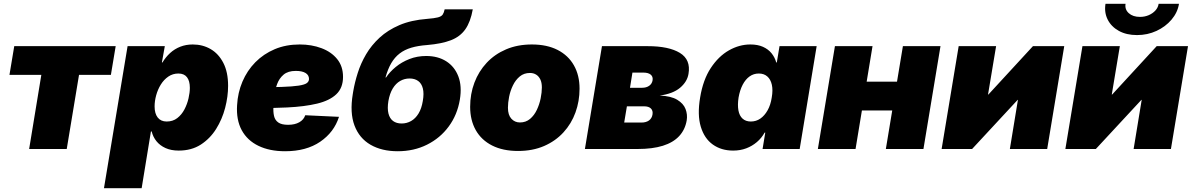

<svg xmlns="http://www.w3.org/2000/svg" viewBox="-20 -776 6210 1000"><path d="M131.8 0 195.3 -386.2H29.3L54.2 -535.6H582.5L557.6 -386.2H391.6L327.6 0Z M521.5 204.1 644.5 -535.6H838.4L823.2 -450.7H826.2Q842.8 -478.5 866 -499.8Q889.2 -521 918.9 -532.7Q948.7 -544.4 983.9 -544.4Q1035.6 -544.4 1077.1 -520.3Q1118.7 -496.1 1143.3 -448.2Q1168 -400.4 1168 -329.1Q1168 -273.4 1152.6 -214.1Q1137.2 -154.8 1105.7 -104.5Q1074.2 -54.2 1025.9 -22.9Q977.5 8.3 910.6 8.3Q871.1 8.3 842 -4.9Q813 -18.1 794.9 -40.5Q776.9 -63 770 -91.3H766.1L717.8 204.1ZM848.1 -143.1Q880.4 -143.1 903.3 -160.9Q926.3 -178.7 940.7 -206.3Q955.1 -233.9 961.9 -263.9Q968.8 -293.9 968.8 -318.4Q968.8 -354.5 953.9 -373.8Q939 -393.1 909.2 -393.1Q879.9 -393.1 856.7 -377.2Q833.5 -361.3 817.6 -335.7Q801.8 -310.1 793.5 -280Q785.2 -250 785.2 -221.7Q785.2 -184.6 801.5 -163.8Q817.9 -143.1 848.1 -143.1Z M1464.8 11.7Q1384.3 11.7 1326.2 -16.4Q1268.1 -44.4 1239 -97.9Q1210 -151.4 1214.8 -228Q1218.3 -293.5 1242.7 -350.8Q1267.1 -408.2 1309.8 -451.7Q1352.5 -495.1 1410.9 -519.8Q1469.2 -544.4 1541 -544.4Q1603 -544.4 1654.3 -525.1Q1705.6 -505.9 1736.1 -468.3Q1766.6 -430.7 1766.6 -375.5Q1766.6 -318.4 1731.7 -285.2Q1696.8 -252 1631.6 -236.3Q1566.4 -220.7 1475.3 -216.3Q1384.3 -211.9 1271.5 -211.9L1289.6 -321.3Q1386.2 -321.3 1445.6 -323.2Q1504.9 -325.2 1536.1 -330.1Q1567.4 -335 1578.4 -343.5Q1589.4 -352.1 1589.4 -364.7Q1589.4 -384.8 1571.5 -395.8Q1553.7 -406.7 1520.5 -406.7Q1480 -406.7 1457 -387.2Q1434.1 -367.7 1423.3 -338.1Q1412.6 -308.6 1409.2 -277.3Q1405.8 -246.1 1404.3 -222.7Q1402.3 -193.8 1407.2 -172.1Q1412.1 -150.4 1429.2 -138.2Q1446.3 -126 1480.5 -126Q1515.6 -126 1538.8 -139.2Q1562 -152.3 1569.8 -175.8L1745.6 -167.5Q1720.2 -87.4 1647.7 -37.8Q1575.2 11.7 1464.8 11.7Z M2051.3 11.7Q1968.3 11.7 1909.7 -22.2Q1851.1 -56.2 1826.2 -122.6Q1801.3 -189 1817.4 -286.1L1819.8 -300.8Q1827.6 -346.7 1843.3 -396.2Q1858.9 -445.8 1886.5 -492.9Q1914.1 -540 1956.8 -579.6Q1999.5 -619.1 2060.5 -645.3Q2121.6 -671.4 2204.6 -677.7Q2242.7 -680.7 2261 -685.5Q2279.3 -690.4 2285.9 -700.4Q2292.5 -710.4 2295.9 -727.5H2442.4Q2430.7 -662.1 2403.6 -623.5Q2376.5 -585 2328.4 -566.4Q2280.3 -547.9 2205.1 -541.5Q2157.7 -538.1 2122.3 -527.6Q2086.9 -517.1 2061.3 -497.3Q2035.6 -477.5 2017.8 -447Q2000 -416.5 1987.8 -372.6H1990.7Q2009.8 -401.4 2040.8 -427Q2071.8 -452.6 2112.3 -468.5Q2152.8 -484.4 2199.7 -484.4Q2260.7 -484.4 2304.2 -456.8Q2347.7 -429.2 2367.2 -378.2Q2386.7 -327.1 2375 -256.8Q2361.8 -177.7 2317.1 -117.2Q2272.5 -56.6 2204.1 -22.5Q2135.7 11.7 2051.3 11.7ZM2071.8 -132.8Q2098.6 -132.8 2121.3 -145.8Q2144 -158.7 2159.9 -184.8Q2175.8 -210.9 2182.1 -250Q2189 -289.1 2182.4 -315.2Q2175.8 -341.3 2158 -354.2Q2140.1 -367.2 2113.3 -367.2Q2086.4 -367.2 2064 -354.2Q2041.5 -341.3 2025.6 -315.2Q2009.8 -289.1 2002.9 -250Q1996.6 -210.9 2003.2 -184.8Q2009.8 -158.7 2027.3 -145.8Q2044.9 -132.8 2071.8 -132.8Z M2678.2 10.3Q2599.1 10.3 2543.2 -18.1Q2487.3 -46.4 2458 -98.1Q2428.7 -149.9 2428.7 -219.7Q2428.7 -286.6 2450.9 -345.5Q2473.1 -404.3 2514.9 -449Q2556.6 -493.7 2616 -519Q2675.3 -544.4 2750 -544.4Q2828.6 -544.4 2884.3 -515.9Q2939.9 -487.3 2969.2 -435.5Q2998.5 -383.8 2998.5 -314Q2998.5 -249 2977.3 -190.4Q2956.1 -131.8 2914.8 -86.7Q2873.5 -41.5 2814 -15.6Q2754.4 10.3 2678.2 10.3ZM2688 -138.2Q2718.8 -138.2 2740.7 -156.7Q2762.7 -175.3 2776.1 -203.9Q2789.6 -232.4 2795.9 -263.7Q2802.2 -294.9 2802.2 -320.8Q2802.2 -345.7 2794.2 -362.3Q2786.1 -378.9 2772.2 -387.5Q2758.3 -396 2740.2 -396Q2709 -396 2687 -377.7Q2665 -359.4 2651.4 -331.1Q2637.7 -302.7 2631.6 -271.7Q2625.5 -240.7 2625.5 -214.8Q2625.5 -177.2 2643.3 -157.7Q2661.1 -138.2 2688 -138.2Z M3026.4 0 3115.2 -535.6H3353.5Q3463.4 -535.6 3521 -500.5Q3578.6 -465.3 3565.9 -391.1Q3559.1 -350.1 3522 -318.8Q3484.9 -287.6 3416 -278.3Q3475.1 -275.9 3507.3 -256.3Q3539.6 -236.8 3550.5 -208.3Q3561.5 -179.7 3556.6 -148.9Q3548.3 -100.6 3517.3 -67.1Q3486.3 -33.7 3432.4 -16.8Q3378.4 0 3301.8 0ZM3231 -137.7H3320.8Q3344.7 -137.7 3359.9 -148.4Q3375 -159.2 3378.4 -179.2Q3381.8 -199.2 3370.4 -210.7Q3358.9 -222.2 3335 -222.2H3245.1ZM3261.2 -318.8H3323.7Q3346.7 -318.8 3361.3 -329.3Q3376 -339.8 3378.9 -357.9Q3381.8 -377 3368.9 -387.5Q3356 -397.9 3330.6 -397.9H3273.9Z M3798.3 8.3Q3736.8 8.3 3692.6 -23.2Q3648.4 -54.7 3629.9 -116.2Q3611.3 -177.7 3626.5 -268.1Q3641.6 -360.4 3681.9 -421.6Q3722.2 -482.9 3776.4 -513.7Q3830.6 -544.4 3888.2 -544.4Q3926.3 -544.4 3953.6 -532.2Q3981 -520 3998.3 -498.8Q4015.6 -477.5 4022.9 -450.7H4025.9L4040 -535.6H4233.4L4145 0H3951.7L3965.8 -85.4H3962.4Q3946.8 -57.1 3922.1 -36.1Q3897.5 -15.1 3866.5 -3.4Q3835.4 8.3 3798.3 8.3ZM3890.6 -143.1Q3918 -143.1 3940.2 -158.4Q3962.4 -173.8 3978 -201.7Q3993.7 -229.5 3999.5 -268.1Q4006.3 -306.6 4000 -334.7Q3993.7 -362.8 3976.3 -377.9Q3959 -393.1 3932.1 -393.1Q3905.3 -393.1 3884 -377.9Q3862.8 -362.8 3848.1 -334.7Q3833.5 -306.6 3826.7 -268.1Q3820.8 -229.5 3825.9 -201.2Q3831.1 -172.9 3847.7 -158Q3864.3 -143.1 3890.6 -143.1Z M4709.5 -350.6 4685.1 -200.7H4411.6L4436 -350.6ZM4524.4 -535.6 4436 0H4239.7L4328.6 -535.6ZM4878.4 -535.6 4789.6 0H4593.8L4682.6 -535.6Z M5434.1 0H5239.7L5281.7 -255.9H5280.3L5043 0H4884.3L4973.1 -535.6H5168L5126 -283.7H5127.9L5359.9 -535.6H5522.9Z M6078.6 0H5884.3L5926.3 -255.9H5924.8L5687.5 0H5528.8L5617.7 -535.6H5812.5L5770.5 -283.7H5772.5L6004.4 -535.6H6167.5ZM5901.9 -593.3Q5847.2 -593.3 5807.6 -615Q5768.1 -636.7 5749.3 -673.8Q5730.5 -710.9 5737.8 -756.3H5842.3Q5837.4 -727.1 5858.9 -707.5Q5880.4 -688 5917.5 -688Q5941.9 -688 5962.9 -697Q5983.9 -706.1 5997.8 -721.4Q6011.7 -736.8 6014.6 -756.3H6120.6Q6113.3 -710.9 6081.8 -673.8Q6050.3 -636.7 6003.4 -615Q5956.5 -593.3 5901.9 -593.3Z"/></svg>

Font: Inter 20pt Black
Style: Italic
Weight: 900
Italic angle: -9.3988°
Version: Version 4.001;git-66647c0bb